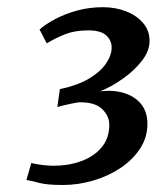

<svg xmlns="http://www.w3.org/2000/svg" viewBox="-20 -927 436 534"><path d="M154.5 -412.5Q110.5 -412.5 88.2 -418.5Q66 -424.5 53.5 -426.5L67 -473.5Q83 -470 98.8 -468Q114.5 -466 129 -466Q170.5 -466 205.8 -478.8Q241 -491.5 262.5 -517Q284 -542.5 284 -580Q284 -604.5 263.8 -624Q243.5 -643.5 198.5 -642.5Q190 -641 178.8 -638.8Q167.5 -636.5 157 -634Q146.5 -631.5 139.5 -629.5L146.5 -679Q196 -689.5 227.8 -708.5Q259.5 -727.5 275 -750.5Q290.5 -773.5 290.5 -794.5Q290.5 -815 275.2 -828.8Q260 -842.5 225.5 -842.5Q189 -842.5 163 -832.5Q137 -822.5 110 -806.5L90 -845Q107 -860 134 -874.2Q161 -888.5 195 -897.8Q229 -907 266.5 -907Q301 -907 330.5 -895.5Q360 -884 378 -863Q396 -842 396 -813Q396 -785.5 374.8 -758Q353.5 -730.5 321.5 -708Q289.5 -685.5 258.5 -673Q295.5 -677.5 325.2 -668.2Q355 -659 372.5 -637.5Q390 -616 390 -582.5Q390 -545 369.8 -514Q349.5 -483 315.8 -460.2Q282 -437.5 240 -425Q198 -412.5 154.5 -412.5Z"/></svg>

Font: Merriweather
Style: Bold Italic
Weight: 700
Italic angle: -7.8°
Version: Version 2.101